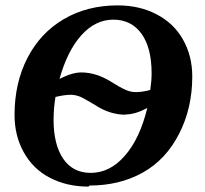

<svg xmlns="http://www.w3.org/2000/svg" viewBox="-20 -679 762 713"><path d="M312 10 309 14Q228 14 165 -19Q103 -51 68 -114Q34 -175 34 -252Q34 -371 82 -464Q130 -557 217 -608Q304 -659 417 -659Q498 -659 561 -626Q625 -593 659 -533Q694 -472 694 -395Q694 -277 645 -182Q596 -86 510 -38Q424 10 312 10ZM447 -254 446 -253Q388 -253 333 -289Q298 -310 282 -318Q262 -327 243 -327Q220 -327 186 -319Q179 -277 179 -233Q179 -142 215 -89Q251 -37 317 -37Q388 -37 443 -100Q499 -163 527 -278Q482 -254 447 -254ZM543 -407Q543 -501 506 -553Q468 -606 401 -606Q334 -606 282 -548Q230 -490 201 -386Q248 -410 282 -410Q338 -410 395 -374Q421 -357 445 -346Q464 -337 484 -337Q509 -337 538 -345Q543 -380 543 -407Z"/></svg>

Font: Libra Serif Modern
Style: Bold Italic
Weight: 700
Italic angle: -12°
Designer: Stefan Peev, Context Ltd
Foundry: Stefan Peev, Context Ltd
Version: Version 1.000